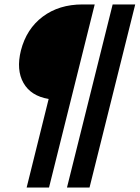

<svg xmlns="http://www.w3.org/2000/svg" viewBox="-20 -695 629 865"><path d="M100 150 199.2 -249.2Q119.2 -262.5 85.8 -321.2Q52.5 -380 74.2 -467.5Q99.2 -565 172.5 -620Q245.8 -675 351.7 -675H406.7L200.8 150ZM281.7 150 487.5 -675H589.2L383.3 150Z"/></svg>

Font: Funnel Sans Light
Style: Bold Italic
Weight: 700
Italic angle: -14.036°
Version: Version 1.000